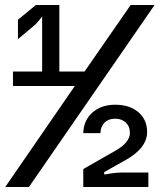

<svg xmlns="http://www.w3.org/2000/svg" viewBox="-20 -750 640 770"><path d="M1 0 280 -405H32V-463H149V-684Q144 -677 134.5 -665.5Q125 -654 114 -645L52 -593V-671L124 -730H218V-463H319L504 -730H600L96 0ZM314 0V-72L440 -144Q501 -178 501 -217Q501 -243 484.5 -258.5Q468 -274 442 -274Q415 -274 399 -258Q383 -242 383 -216H314Q315 -267 350.5 -298.5Q386 -330 442 -330Q500 -330 535 -300Q570 -270 570 -221Q570 -155 480 -106L398 -60V-50Q409 -52 429 -55Q449 -58 468 -58H575V0Z"/></svg>

Font: JetBrains Mono NL SemiBold
Style: Regular
Weight: 600
Designer: Philipp Nurullin, Konstantin Bulenkov
Foundry: JetBrains
Version: Version 2.304; ttfautohint (v1.8.4.7-5d5b)